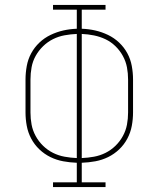

<svg xmlns="http://www.w3.org/2000/svg" viewBox="-20 -755 640 775"><path d="M194 0V-19H290V-98Q262 -99 235 -104Q208 -109 183.5 -121Q159 -133 139 -152Q119 -171 106 -195.5Q93 -220 88 -247Q83 -274 83 -301V-434Q83 -461 88 -488.5Q93 -516 106 -540Q119 -564 139 -583Q159 -602 184 -614Q209 -626 235.5 -632Q262 -638 290 -639V-716H194V-735H406V-716H310V-639Q338 -638 364.5 -632Q391 -626 416 -614Q441 -602 461 -583Q481 -564 494 -540Q507 -516 512 -488.5Q517 -461 517 -434V-301Q517 -274 512 -247Q507 -220 494 -195.5Q481 -171 461 -152Q441 -133 416.5 -121Q392 -109 365 -104Q338 -99 310 -98V-19H406V0ZM290 -117V-618Q265 -617 240.5 -612.5Q216 -608 194 -597Q172 -586 154 -568.5Q136 -551 124 -529.5Q112 -508 107.5 -483.5Q103 -459 103 -434V-301Q103 -276 107.5 -252Q112 -228 124 -206Q136 -184 154 -166.5Q172 -149 194 -138Q216 -127 240.5 -122.5Q265 -118 290 -117ZM310 -117Q335 -118 359.5 -122.5Q384 -127 406 -138Q428 -149 446 -166.5Q464 -184 476 -206Q488 -228 492.5 -252Q497 -276 497 -301V-434Q497 -459 492.5 -483Q488 -507 476 -529Q464 -551 446 -568.5Q428 -586 406 -596.5Q384 -607 359.5 -612Q335 -617 310 -618Z"/></svg>

Font: Iosevka Curly Slab ThEx
Style: Regular
Weight: 100
Width: 7
Monospace: yes
Designer: Belleve Invis
Foundry: Belleve Invis
Version: Version 11.1.0; ttfautohint (v1.8.3)